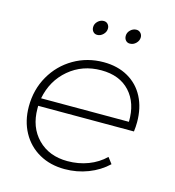

<svg xmlns="http://www.w3.org/2000/svg" viewBox="-106 -795 807 887"><g transform="rotate(15 297.5 -352.0)"><path d="M309 -677Q309 -661 296.5 -648.5Q284 -636 268 -636Q256 -636 248.5 -644.5Q241 -653 241 -666Q241 -682 253.5 -694Q266 -706 282 -706Q294 -706 301.5 -697.5Q309 -689 309 -677ZM466 -677Q466 -661 453.5 -648.5Q441 -636 424 -636Q412 -636 404.5 -644.5Q397 -653 397 -666Q397 -682 409.5 -694Q422 -706 438 -706Q450 -706 458 -697.5Q466 -689 466 -677ZM90 -249V-236Q90 -147 144 -92Q198 -37 286 -37Q339 -37 385 -54.5Q431 -72 465 -105L487 -76Q448 -39 395 -18.5Q342 2 283 2Q214 2 161 -28Q108 -58 78.5 -112Q49 -166 49 -235Q49 -316 86.5 -381.5Q124 -447 188.5 -484.5Q253 -522 331 -522Q398 -522 448 -493.5Q498 -465 524.5 -413.5Q551 -362 551 -294Q551 -272 548 -249ZM94 -286H514Q516 -376 467 -429.5Q418 -483 330 -483Q240 -483 175.5 -428.5Q111 -374 94 -286Z"/></g></svg>

Font: TypoPRO Montserrat
Style: Italic
Weight: 275
Italic angle: -11.3°
Designer: Julieta Ulanovsky
Foundry: Julieta Ulanovsky
Version: Version 6.001